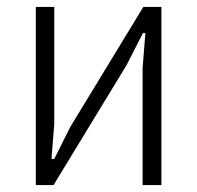

<svg xmlns="http://www.w3.org/2000/svg" viewBox="-20 -532 567 552"><path d="M83 0V-512H136V-176L128 -75H136L182 -167L392 -512H444V0H390V-337L398 -437H391L344 -345L134 0Z"/></svg>

Font: IBM Plex Sans Condensed Light
Style: Regular
Weight: 300
Width: 3
Designer: Mike Abbink, Paul van der Laan, Pieter van Rosmalen
Foundry: Bold Monday
Version: Version 3.201